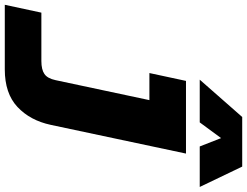

<svg xmlns="http://www.w3.org/2000/svg" viewBox="-160 -696 1007 782"><g transform="rotate(90 343.0 -305.5)"><path d="M578 -560 461 -9Q443 75 388 126.5Q333 178 235 178H-28L4 29H201Q236 29 254 16.5Q272 4 279 -29L392 -560ZM250 -411 282 -560H445L413 -411ZM277 -616 429 -789H631L714 -616H549L515 -703L451 -616Z"/></g></svg>

Font: Azeret Mono Thin ExtraBold
Style: Italic
Weight: 800
Italic angle: -12°
Version: Version 1.002